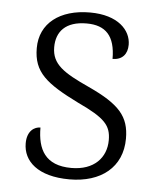

<svg xmlns="http://www.w3.org/2000/svg" viewBox="-45 -583 520 633"><g transform="rotate(5 215.0 -267.0)"><path d="M208 10C312 10 382 -45 382 -140C382 -213 349 -251 245 -299C160 -338 120 -363 120 -420C120 -471 150 -507 220 -507C283 -507 315 -474 315 -398C347 -398 364 -418 364 -449C364 -497 321 -544 228 -544C128 -544 63 -494 63 -412C63 -332 106 -298 215 -244C305 -202 326 -179 326 -130C326 -72 286 -28 211 -28C124 -28 98 -80 98 -152C79 -152 54 -138 54 -96C54 -37 103 10 208 10Z"/></g></svg>

Font: Noto Serif Bengali Light
Style: Regular
Weight: 300
Designer: Juan Bruce, Universal Thirst, Indian Type Foundry and the Monotype Design Team.
Foundry: Monotype Imaging Inc.
Version: Version 2.003